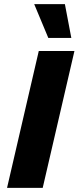

<svg xmlns="http://www.w3.org/2000/svg" viewBox="-20 -906 379 926"><path d="M339 -660 186 0H14L167 -660ZM293 -886 324 -723H213L145 -886Z"/></svg>

Font: Kantumruy Pro
Style: Italic
Weight: 400
Italic angle: -13°
Designer: Sovichet Tep
Foundry: Sovichet Tep
Version: Version 1.002